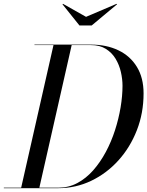

<svg xmlns="http://www.w3.org/2000/svg" viewBox="-55 -983 770 1003"><path d="M-35 0V-2.5H250Q303.5 -2.5 349 -26.8Q394.5 -51 431.8 -93.2Q469 -135.5 497.8 -189.2Q526.5 -243 545.8 -302.8Q565 -362.5 575 -422.2Q585 -482 585 -535Q585 -569.5 576.5 -606.8Q568 -644 549 -675.8Q530 -707.5 498.2 -727.5Q466.5 -747.5 420 -747.5H125V-750H420Q501.5 -750 563.5 -720.2Q625.5 -690.5 660.2 -633.5Q695 -576.5 695 -495Q695 -392.5 660 -302.8Q625 -213 563.5 -145Q502 -77 421.5 -38.5Q341 0 250 0ZM55 0 225 -750H320L150 0ZM360 -850 271.5 -960.5 274 -963 394.5 -895 554 -963 556.5 -960.5 424 -850Z"/></svg>

Font: Bodoni Moda 72pt
Style: Italic
Weight: 400
Italic angle: -13°
Designer: Owen Earl
Foundry: indestructible type
Version: Version 2.005